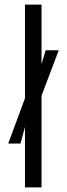

<svg xmlns="http://www.w3.org/2000/svg" viewBox="-20 -820 293 840"><path d="M15.9 -191.9 94.4 -403.9 147.6 -491.9 179.7 -600H237L154.5 -382.2L95.8 -288.5L69.6 -191.9ZM89.2 0V-800H161.7V0Z"/></svg>

Font: Big Shoulders Stencil Display SC Thin
Style: Regular
Weight: 100
Designer: Patric King
Foundry: XO Type Co
Version: Version 2.001